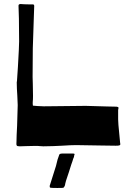

<svg xmlns="http://www.w3.org/2000/svg" viewBox="-20 -722 619 954"><path d="M148 -634Q143 -494 143 -482L142 -339Q142 -320 143 -306L144 -246Q144 -225 143 -220Q142 -214 142.5 -209Q143 -204 143 -202Q143 -198 144 -197L168 -195Q200 -193 221 -194L406 -196Q406 -196 511 -193L558 -192Q569 -191 569 -186Q569 -184 568 -181Q567 -178 567 -175V-129Q567 -111 573 -53L577 -11L578 -6Q578 -1 573 0.5Q568 2 555 2L482 1L358 -1Q333 -1 288 2Q268 3 243.5 4Q219 5 195 5L178 4Q172 3 155 3L110 4Q98 5 79 5Q66 5 63.5 1.5Q61 -2 61.5 -9Q62 -16 62 -21Q62 -43 65 -97L68 -200L66 -247Q65 -261 64 -280.5Q63 -300 63 -321Q63 -287 69 -389.5Q75 -492 75 -516L74 -629L72 -693V-694Q72 -702 83 -702L97 -701Q102 -701 110 -700.5Q118 -700 135 -700H144Q150 -700 150 -692ZM349 49Q348 60 344 66Q343 70 340 79Q337 88 334 96L322 134Q313 163 308 176Q303 194 303 198Q300 207 295 211Q292 212 265 212Q238 212 233 211Q229 211 228 209Q227 207 227 204.5Q227 202 227 201L258 103L266 71L273 51Q274 41 288 41H344Q354 41 349 49Z"/></svg>

Font: Barrio
Style: Regular
Weight: 400
Designer: Pablo Cosgaya & Sergio Jimenez
Foundry: Pablo Cosgaya & Sergio Jimenez
Version: Version 1.005